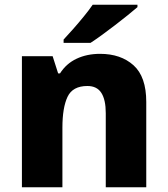

<svg xmlns="http://www.w3.org/2000/svg" viewBox="-20 -786 704 806"><path d="M400 -560Q487 -560 540.5 -512Q594 -464 594 -358V0H424V-311Q424 -367 405.5 -396Q387 -425 347 -425Q285 -425 263.5 -379.5Q242 -334 242 -250V0H72V-550H201L224 -478H232Q258 -519 301.5 -539.5Q345 -560 400 -560ZM557 -756Q541 -742 516 -722Q491 -702 462.5 -680Q434 -658 407 -638.5Q380 -619 360 -606H247V-620Q264 -638 286.5 -663.5Q309 -689 331.5 -716.5Q354 -744 369 -766H557Z"/></svg>

Font: Noto Sans Thaana ExtraBold
Style: Regular
Weight: 800
Designer: David Williams
Foundry: Google Inc.
Version: Version 3.001; ttfautohint (v1.8.4.7-5d5b)